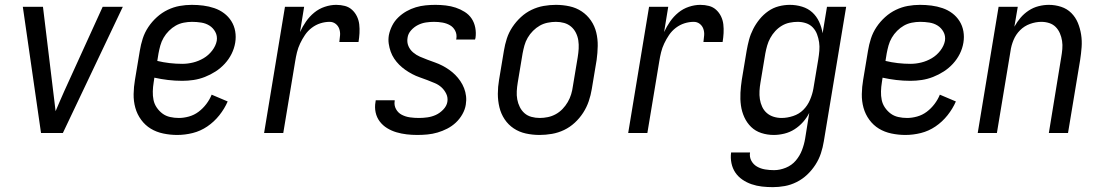

<svg xmlns="http://www.w3.org/2000/svg" viewBox="-20 -548 4540 791"><path d="M149 0 74 -520H157L199 -173Q202 -153 204 -132Q206 -111 209 -90Q218 -111 227 -132Q236 -153 245 -173L403 -520H486L239 0Z M710 8Q681 8 652.5 2Q624 -4 601 -18Q578 -32 561.5 -54.5Q545 -77 537.5 -104Q530 -131 530.5 -160.5Q531 -190 536 -219L556 -339Q560 -364 568 -389Q576 -414 591 -436.5Q606 -459 626.5 -477.5Q647 -496 671 -507.5Q695 -519 720 -523.5Q745 -528 770 -528Q794 -528 817.5 -525Q841 -522 863 -514.5Q885 -507 903 -493.5Q921 -480 933 -461Q945 -442 949 -419Q953 -396 949 -372Q945 -348 934 -326Q923 -304 906 -285.5Q889 -267 868 -253.5Q847 -240 824 -231Q801 -222 777.5 -218.5Q754 -215 731 -215Q701 -215 672 -218.5Q643 -222 616 -228L613 -208Q610 -190 609.5 -171.5Q609 -153 612.5 -136Q616 -119 626 -104.5Q636 -90 649.5 -80Q663 -70 680.5 -66Q698 -62 717 -62Q737 -62 758.5 -68Q780 -74 798 -87.5Q816 -101 830 -119.5Q844 -138 852 -158L918 -130Q905 -100 883.5 -73Q862 -46 834 -27Q806 -8 774 0Q742 8 710 8ZM731 -285Q753 -285 775.5 -290.5Q798 -296 818.5 -308Q839 -320 854 -339.5Q869 -359 873 -380Q876 -400 867 -416.5Q858 -433 843 -442.5Q828 -452 809 -455Q790 -458 771 -458Q754 -458 736.5 -454.5Q719 -451 704 -442.5Q689 -434 676 -421Q663 -408 654 -392.5Q645 -377 640.5 -360.5Q636 -344 633 -328L628 -297Q653 -291 679 -288Q705 -285 731 -285Z M1068 0 1154 -520H1233L1216 -416Q1226 -438 1240.5 -459Q1255 -480 1274.5 -496Q1294 -512 1318 -520Q1342 -528 1365 -528Q1384 -528 1401 -523.5Q1418 -519 1430.5 -507.5Q1443 -496 1450.5 -480.5Q1458 -465 1460 -447.5Q1462 -430 1461 -411.5Q1460 -393 1457 -375H1378Q1380 -389 1381 -403Q1382 -417 1377.5 -429.5Q1373 -442 1362.5 -450Q1352 -458 1338 -458Q1319 -458 1300 -452Q1281 -446 1264.5 -433.5Q1248 -421 1236.5 -404Q1225 -387 1216.5 -369Q1208 -351 1203.5 -332.5Q1199 -314 1196 -295L1147 0Z M1699 8Q1677 8 1655.5 5.5Q1634 3 1613.5 -3Q1593 -9 1575 -20Q1557 -31 1544.5 -47.5Q1532 -64 1527.5 -85Q1523 -106 1527 -128L1528 -135H1606V-132Q1603 -114 1611.5 -98.5Q1620 -83 1635.5 -75Q1651 -67 1669 -64.5Q1687 -62 1706 -62Q1723 -62 1741 -64.5Q1759 -67 1775.5 -74.5Q1792 -82 1806 -96.5Q1820 -111 1823 -128Q1826 -146 1818.5 -161.5Q1811 -177 1799 -188Q1787 -199 1771.5 -205.5Q1756 -212 1740.5 -218Q1725 -224 1709 -229.5Q1693 -235 1678 -243Q1663 -251 1649.5 -260.5Q1636 -270 1624.5 -281.5Q1613 -293 1604 -306.5Q1595 -320 1589.5 -335.5Q1584 -351 1581.5 -368Q1579 -385 1582 -403Q1586 -423 1595.5 -442Q1605 -461 1620.5 -476Q1636 -491 1654.5 -501.5Q1673 -512 1693 -518Q1713 -524 1733.5 -526Q1754 -528 1774 -528Q1795 -528 1816.5 -525.5Q1838 -523 1857.5 -516.5Q1877 -510 1894.5 -499Q1912 -488 1923 -471.5Q1934 -455 1938 -434Q1942 -413 1939 -392L1937 -385H1859L1860 -388Q1863 -406 1855.5 -421Q1848 -436 1834 -444Q1820 -452 1803 -455Q1786 -458 1768 -458Q1752 -458 1735 -455.5Q1718 -453 1702 -445Q1686 -437 1673.5 -423Q1661 -409 1659 -392Q1656 -374 1662.5 -358.5Q1669 -343 1682 -332Q1695 -321 1710 -314.5Q1725 -308 1741 -302Q1757 -296 1772.5 -290.5Q1788 -285 1802.5 -277.5Q1817 -270 1830.5 -260.5Q1844 -251 1855.5 -239.5Q1867 -228 1876.5 -214Q1886 -200 1892 -184.5Q1898 -169 1900 -152Q1902 -135 1899 -117Q1896 -97 1885 -77.5Q1874 -58 1858 -43Q1842 -28 1822.5 -18Q1803 -8 1782.5 -2Q1762 4 1741 6Q1720 8 1699 8Z M2203 8Q2174 8 2146.5 2Q2119 -4 2096.5 -19Q2074 -34 2059 -56.5Q2044 -79 2037.5 -106Q2031 -133 2031 -161.5Q2031 -190 2036 -219L2056 -339Q2060 -364 2068 -389Q2076 -414 2091 -436.5Q2106 -459 2126 -477.5Q2146 -496 2170 -507.5Q2194 -519 2219.5 -523.5Q2245 -528 2270 -528Q2299 -528 2326.5 -522Q2354 -516 2376.5 -501Q2399 -486 2414.5 -463.5Q2430 -441 2436.5 -414Q2443 -387 2442.5 -358.5Q2442 -330 2438 -301L2418 -181Q2414 -156 2405.5 -131Q2397 -106 2382.5 -83.5Q2368 -61 2348 -42.5Q2328 -24 2304 -12.5Q2280 -1 2254 3.5Q2228 8 2203 8ZM2204 -62Q2220 -62 2237 -65.5Q2254 -69 2269.5 -77.5Q2285 -86 2297.5 -99Q2310 -112 2319 -127.5Q2328 -143 2333 -159.5Q2338 -176 2340 -192L2360 -312Q2363 -330 2364 -347.5Q2365 -365 2362.5 -381.5Q2360 -398 2352.5 -413Q2345 -428 2332.5 -438.5Q2320 -449 2304 -453.5Q2288 -458 2270 -458Q2254 -458 2236.5 -454.5Q2219 -451 2204 -442.5Q2189 -434 2176 -421Q2163 -408 2154 -392.5Q2145 -377 2140.5 -360.5Q2136 -344 2133 -328L2113 -208Q2110 -190 2109 -172.5Q2108 -155 2111 -138.5Q2114 -122 2121.5 -107Q2129 -92 2141 -81.5Q2153 -71 2169.5 -66.5Q2186 -62 2204 -62Z M2568 0 2654 -520H2733L2716 -416Q2726 -438 2740.5 -459Q2755 -480 2774.5 -496Q2794 -512 2818 -520Q2842 -528 2865 -528Q2884 -528 2901 -523.5Q2918 -519 2930.5 -507.5Q2943 -496 2950.5 -480.5Q2958 -465 2960 -447.5Q2962 -430 2961 -411.5Q2960 -393 2957 -375H2878Q2880 -389 2881 -403Q2882 -417 2877.5 -429.5Q2873 -442 2862.5 -450Q2852 -458 2838 -458Q2819 -458 2800 -452Q2781 -446 2764.5 -433.5Q2748 -421 2736.5 -404Q2725 -387 2716.5 -369Q2708 -351 2703.5 -332.5Q2699 -314 2696 -295L2647 0Z M3164 223Q3141 223 3119 220.5Q3097 218 3076.5 211Q3056 204 3038.5 192Q3021 180 3009.5 163Q2998 146 2993.5 124.5Q2989 103 2992 80H3070Q3067 99 3075.5 114.5Q3084 130 3099 138.5Q3114 147 3132 150Q3150 153 3169 153Q3193 153 3217.5 143Q3242 133 3258.5 113.5Q3275 94 3284 70.5Q3293 47 3297 23L3314 -83Q3304 -63 3288.5 -45.5Q3273 -28 3253.5 -15.5Q3234 -3 3211.5 2.5Q3189 8 3168 8Q3141 8 3116.5 0Q3092 -8 3074.5 -25Q3057 -42 3046.5 -65Q3036 -88 3032.5 -113.5Q3029 -139 3030.5 -166Q3032 -193 3036 -219L3056 -339Q3060 -362 3066 -384.5Q3072 -407 3083 -428.5Q3094 -450 3109.5 -469Q3125 -488 3145 -502Q3165 -516 3188 -522Q3211 -528 3234 -528Q3260 -528 3284.5 -520.5Q3309 -513 3326.5 -497Q3344 -481 3354.5 -458.5Q3365 -436 3369 -411L3387 -520H3466L3374 34Q3370 59 3362 83.5Q3354 108 3339.5 130.5Q3325 153 3305.5 171.5Q3286 190 3262 202Q3238 214 3213 218.5Q3188 223 3164 223ZM3200 -62Q3223 -62 3247.5 -70Q3272 -78 3289.5 -95.5Q3307 -113 3317 -136.5Q3327 -160 3331 -183L3351 -303Q3354 -321 3355.5 -339Q3357 -357 3354.5 -374Q3352 -391 3346 -407Q3340 -423 3328.5 -435Q3317 -447 3300.5 -452.5Q3284 -458 3266 -458Q3250 -458 3233 -454.5Q3216 -451 3201 -442Q3186 -433 3174 -420Q3162 -407 3153.5 -391.5Q3145 -376 3140.5 -360Q3136 -344 3133 -328L3113 -208Q3110 -191 3109 -173.5Q3108 -156 3110.5 -139.5Q3113 -123 3120 -108Q3127 -93 3139 -82.5Q3151 -72 3167 -67Q3183 -62 3200 -62Z M3710 8Q3681 8 3652.5 2Q3624 -4 3601 -18Q3578 -32 3561.5 -54.5Q3545 -77 3537.5 -104Q3530 -131 3530.5 -160.5Q3531 -190 3536 -219L3556 -339Q3560 -364 3568 -389Q3576 -414 3591 -436.5Q3606 -459 3626.5 -477.5Q3647 -496 3671 -507.5Q3695 -519 3720 -523.5Q3745 -528 3770 -528Q3794 -528 3817.5 -525Q3841 -522 3863 -514.5Q3885 -507 3903 -493.5Q3921 -480 3933 -461Q3945 -442 3949 -419Q3953 -396 3949 -372Q3945 -348 3934 -326Q3923 -304 3906 -285.5Q3889 -267 3868 -253.5Q3847 -240 3824 -231Q3801 -222 3777.5 -218.5Q3754 -215 3731 -215Q3701 -215 3672 -218.5Q3643 -222 3616 -228L3613 -208Q3610 -190 3609.5 -171.5Q3609 -153 3612.5 -136Q3616 -119 3626 -104.5Q3636 -90 3649.5 -80Q3663 -70 3680.5 -66Q3698 -62 3717 -62Q3737 -62 3758.5 -68Q3780 -74 3798 -87.5Q3816 -101 3830 -119.5Q3844 -138 3852 -158L3918 -130Q3905 -100 3883.5 -73Q3862 -46 3834 -27Q3806 -8 3774 0Q3742 8 3710 8ZM3731 -285Q3753 -285 3775.5 -290.5Q3798 -296 3818.5 -308Q3839 -320 3854 -339.5Q3869 -359 3873 -380Q3876 -400 3867 -416.5Q3858 -433 3843 -442.5Q3828 -452 3809 -455Q3790 -458 3771 -458Q3754 -458 3736.5 -454.5Q3719 -451 3704 -442.5Q3689 -434 3676 -421Q3663 -408 3654 -392.5Q3645 -377 3640.5 -360.5Q3636 -344 3633 -328L3628 -297Q3653 -291 3679 -288Q3705 -285 3731 -285Z M4008 0 4094 -520H4173L4159 -438Q4170 -458 4184.5 -475Q4199 -492 4218 -504.5Q4237 -517 4258.5 -522.5Q4280 -528 4301 -528Q4327 -528 4351.5 -520Q4376 -512 4393.5 -494.5Q4411 -477 4420.5 -454Q4430 -431 4434 -405.5Q4438 -380 4436 -353.5Q4434 -327 4430 -301L4380 0H4301L4352 -312Q4355 -329 4356.5 -346Q4358 -363 4355.5 -379.5Q4353 -396 4346.5 -411Q4340 -426 4329 -437Q4318 -448 4302.5 -453Q4287 -458 4270 -458Q4247 -458 4223.5 -449.5Q4200 -441 4182.5 -423.5Q4165 -406 4155.5 -383Q4146 -360 4143 -337L4087 0Z"/></svg>

Font: Iosevka Fixed
Style: Italic
Weight: 400
Italic angle: -9°
Monospace: yes
Designer: Belleve Invis
Foundry: Belleve Invis
Version: Version 33.2.4